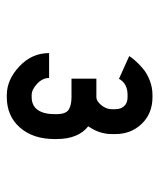

<svg xmlns="http://www.w3.org/2000/svg" viewBox="28 -769 469 565"><g transform="rotate(90 262.5 -486.5)"><path d="M259.8 -627.4Q225.6 -627.4 211.9 -602.1L145 -632.3Q149.4 -639.6 158 -649.4Q166.5 -659.2 180.7 -671.6Q194.8 -684.1 216.1 -692.4Q237.3 -700.7 259.8 -700.7H265.6Q314 -700.7 344.2 -669.2Q374.5 -637.7 374.5 -591.8V-580.6Q374.5 -544.4 351.6 -511.7Q389.2 -482.4 389.2 -418V-412.6Q389.2 -349.1 355.2 -310.5Q321.3 -272 265.6 -272H259.8Q214.8 -272 175.5 -308.8Q136.2 -345.7 136.2 -396.5H209.5Q209.5 -377 226.6 -361.1Q243.7 -345.2 259.8 -345.2H265.6Q291 -345.2 303.5 -363Q315.9 -380.9 315.9 -412.6V-418Q315.9 -445.3 303 -453.9Q290 -462.4 265.6 -462.4H211.4V-535.6H266.1Q277.3 -535.6 289.3 -550Q301.3 -564.5 301.3 -580.6V-591.8Q301.3 -607.4 292.2 -617.4Q283.2 -627.4 265.6 -627.4Z"/></g></svg>

Font: Anka/Coder Condensed
Style: Regular
Weight: 400
Width: 4
Monospace: yes
Version: Version 1.100